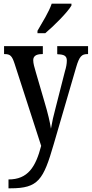

<svg xmlns="http://www.w3.org/2000/svg" viewBox="-20 -786 497 1040"><path d="M183 -619V-606H225C275 -648 347 -721 367 -756V-766H260C245 -721 211 -668 183 -619ZM26 186V234H37C188 234 215 188 271 -5L392 -420C410 -483 424 -493 454 -493H457V-536H290V-493L293 -492C326 -491 342 -484 342 -458C342 -440 338 -420 332 -401L282 -205C270 -161 262 -125 256 -89C251 -122 240 -171 221 -234L174 -395C166 -422 160 -443 160 -460C160 -479 172 -493 208 -493H212V-536H2V-493H5C35 -493 45 -484 59 -441L203 4C173 119 131 186 26 186Z"/></svg>

Font: Noto Serif Georgian ExtraCondensed Medium
Style: Regular
Weight: 500
Width: 2
Designer: Monotype Design Team, Akaki Razmadze
Foundry: Google LLC
Version: Version 2.003